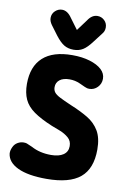

<svg xmlns="http://www.w3.org/2000/svg" viewBox="-92 -873 630 939"><g transform="rotate(10 223.5 -403.0)"><path d="M188 -249Q207 -242 231 -232.5Q255 -223 273 -207.5Q291 -192 291 -166Q291 -138 269 -123Q247 -108 208 -108Q152 -108 110 -131Q88 -141 82 -143Q76 -145 66 -145Q51 -145 36.5 -136.5Q22 -128 15 -112Q7 -95 8 -80Q13 -37 64 -13Q115 11 206 11Q320 11 373.5 -33.5Q427 -78 427 -173Q427 -231 406 -266Q385 -301 348 -323Q311 -345 262 -365Q225 -381 204.5 -391.5Q184 -402 176 -412.5Q168 -423 168 -438Q168 -461 185.5 -474.5Q203 -488 234 -488Q262 -488 286 -477Q305 -468 313.5 -464.5Q322 -461 326 -460Q330 -459 336 -459Q360 -459 377 -476.5Q394 -494 394 -519Q394 -545 373 -564.5Q352 -584 314 -595.5Q276 -607 227 -607Q131 -607 81.5 -562Q32 -517 32 -430Q32 -386 46.5 -354Q61 -322 95.5 -297.5Q130 -273 188 -249ZM227 -732 187 -786Q166 -817 139 -817Q120 -817 105 -803Q90 -789 90 -768Q90 -752 102 -735L137 -688Q160 -658 180 -646Q200 -634 227 -634Q254 -634 274 -646.5Q294 -659 317 -690L353 -737Q364 -750 364 -768Q364 -789 349.5 -803Q335 -817 315 -817Q287 -817 267 -786Z"/></g></svg>

Font: Beiruti ExtraBold
Style: Regular
Weight: 800
Designer: Arlette Boutros
Foundry: Boutros
Version: Version 1.41